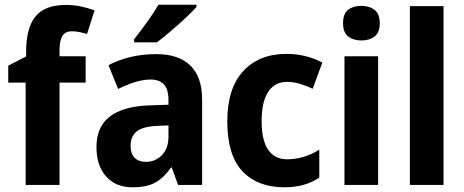

<svg xmlns="http://www.w3.org/2000/svg" viewBox="-20 -786 1972 816"><path d="M344 -435H233V0H89V-435H15V-507L91 -546V-564Q91 -669 131.5 -717Q172 -765 259 -765Q293 -765 322 -759Q351 -753 382 -742L350 -642Q335 -646 319 -649.5Q303 -653 285 -653Q258 -653 245.5 -633.5Q233 -614 233 -571V-547H344Z M645 -556Q739 -556 789 -507.5Q839 -459 839 -363V0H737L710 -74H707Q676 -30 640 -10Q604 10 543 10Q472 10 431 -36Q390 -82 390 -161Q390 -247 446.5 -290.5Q503 -334 613 -338L696 -341V-360Q696 -407 676.5 -427.5Q657 -448 620 -448Q589 -448 553.5 -437Q518 -426 482 -408L441 -509Q482 -531 533.5 -543.5Q585 -556 645 -556ZM646 -251Q586 -248 560.5 -227Q535 -206 535 -167Q535 -132 552.5 -115Q570 -98 599 -98Q640 -98 668 -126.5Q696 -155 696 -206V-253ZM815 -756Q798 -737 768 -709Q738 -681 705 -653Q672 -625 647 -606H550V-619Q575 -651 604.5 -691.5Q634 -732 653 -766H815Z M1188 10Q1075 10 1010.5 -58Q946 -126 946 -270Q946 -411 1014 -484Q1082 -557 1197 -557Q1241 -557 1280 -547Q1319 -537 1350 -520L1309 -409Q1281 -422 1254 -430Q1227 -438 1199 -438Q1148 -438 1120 -396Q1092 -354 1092 -271Q1092 -189 1120 -149Q1148 -109 1200 -109Q1236 -109 1271 -119.5Q1306 -130 1337 -150V-31Q1307 -11 1270.5 -0.5Q1234 10 1188 10Z M1516 -761Q1550 -761 1572 -744Q1594 -727 1594 -687Q1594 -648 1572 -631Q1550 -614 1516 -614Q1482 -614 1460 -631Q1438 -648 1438 -687Q1438 -728 1459.5 -744.5Q1481 -761 1516 -761ZM1587 -547V0H1444V-547Z M1865 0H1722V-760H1865Z"/></svg>

Font: Noto Sans Lao SemiCondensed
Style: Bold
Weight: 700
Width: 4
Designer: Monotype Design Team
Foundry: Monotype Imaging Inc.
Version: Version 2.003; ttfautohint (v1.8.4.7-5d5b)